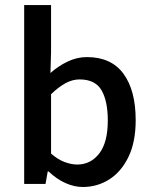

<svg xmlns="http://www.w3.org/2000/svg" viewBox="-20 -728 602 760"><path d="M308.1 12.2Q273.4 12.2 238.5 -3.7Q203.6 -19.5 172.4 -49.3H168.9L160.2 0H75.7V-708H182.1V-522L179.7 -439Q210.9 -466.8 247.8 -484.4Q284.7 -502 324.2 -502Q420.4 -502 468.8 -436Q517.1 -370.1 517.1 -252.4Q517.1 -165.5 488.3 -106.4Q459.5 -47.4 412.1 -17.6Q364.7 12.2 308.1 12.2ZM285.6 -76.7Q338.9 -76.7 372.8 -120.4Q406.7 -164.1 406.7 -251Q406.7 -328.1 381.8 -370.8Q356.9 -413.6 294.9 -413.6Q266.6 -413.6 239.3 -398.7Q211.9 -383.8 182.1 -355V-120.1Q209.5 -96.2 236.3 -86.4Q263.2 -76.7 285.6 -76.7Z"/></svg>

Font: Varta Light
Style: Bold
Weight: 700
Version: Version 1.004